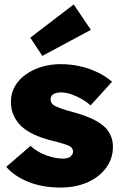

<svg xmlns="http://www.w3.org/2000/svg" viewBox="-20 -832 542 862"><path d="M8 -83 117 -177Q149 -148 189.5 -134Q230 -120 261 -120Q272 -120 281 -122Q290 -124 295.5 -128.5Q301 -133 304.5 -138.5Q308 -144 308 -151Q308 -168 291 -177Q282 -181 261.5 -187.5Q241 -194 207 -202Q165 -213 132 -228.5Q99 -244 76 -265Q54 -286 41.5 -313.5Q29 -341 29 -374Q29 -414 47 -445Q65 -476 97 -498.5Q129 -521 169 -532.5Q209 -544 251 -544Q298 -544 339.5 -534.5Q381 -525 417.5 -507.5Q454 -490 483 -465L387 -359Q370 -374 347.5 -387Q325 -400 301 -408.5Q277 -417 256 -417Q243 -417 234 -415Q225 -413 219 -409Q213 -405 210 -399Q207 -393 207 -386Q207 -377 212 -369Q217 -361 228 -356Q237 -351 258.5 -343.5Q280 -336 321 -325Q367 -312 401 -295Q435 -278 456 -256Q471 -239 479 -218.5Q487 -198 487 -173Q487 -120 456.5 -78.5Q426 -37 373 -13.5Q320 10 252 10Q169 10 106 -16Q43 -42 8 -83ZM170 -581 116 -663 311 -812 388 -698Z"/></svg>

Font: Mach ExtraBold
Style: Regular
Weight: 800
Version: Version 1.002